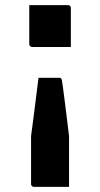

<svg xmlns="http://www.w3.org/2000/svg" viewBox="-20 -564 390 748"><path d="M130 -261H210Q213 -261 215 -260.5Q217 -260 218 -258Q220 -257 221 -251.5Q222 -246 225 -225.5Q228 -205 233.5 -160Q239 -115 249 -34V54Q249 82 249 108.5Q249 135 249 164Q223 164 189 164Q155 164 112 164Q109 164 106.5 162.5Q104 161 102.5 158.5Q101 156 101 153V-34Q106 -72 111 -109.5Q116 -147 120.5 -185Q125 -223 130 -261ZM94 -544Q121 -544 145.5 -544Q170 -544 194.5 -544Q219 -544 245 -544Q249 -544 251 -542.5Q253 -541 254.5 -539Q256 -537 256 -533V-381Q230 -381 205.5 -381Q181 -381 156.5 -381Q132 -381 105 -381Q102 -381 99.5 -382.5Q97 -384 95.5 -386.5Q94 -389 94 -392Z"/></svg>

Font: Recursive SemiBold
Style: Regular
Weight: 600
Version: Version 1.085